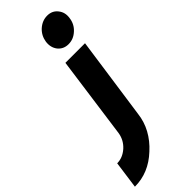

<svg xmlns="http://www.w3.org/2000/svg" viewBox="-396 -766 1004 1004"><g transform="rotate(-45 106.5 -263.5)"><path d="M116 -500 53 -44Q46 1 12 32Q-23 63 -64 63L-85 215Q17 215 98 139Q140 101 165 55Q190 9 196 -44L261 -500ZM297 -650Q303 -688 281 -715Q260 -742 223 -742Q186 -742 156 -715Q128 -689 122 -650Q117 -611 138 -584Q160 -557 197 -557Q234 -557 263 -584Q292 -610 297 -650Z"/></g></svg>

Font: Unageo
Style: ExtraBold-Italic
Weight: 800
Designer: Richard Sepsi
Foundry: Richard Sepsi
Version: Version 2.000